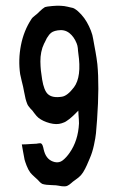

<svg xmlns="http://www.w3.org/2000/svg" viewBox="-20 -652 410 674"><path d="M182.6 -545.4Q172.4 -543.9 165.3 -540.5Q158.2 -537.1 152.8 -530.3Q147.5 -523.4 144.5 -518.3Q141.6 -513.2 136.7 -502.4Q136.2 -501.5 136 -501.2Q135.7 -501 135.5 -500.2Q135.3 -499.5 134.8 -499Q127.9 -484.9 124.8 -469Q121.6 -453.1 121.8 -436Q122.1 -418.9 123.5 -405Q125 -391.1 127.9 -373Q134.3 -334.5 147.9 -321.8Q163.6 -307.1 197.3 -312.5Q216.8 -315.4 239.7 -345.7Q267.1 -382.3 254.9 -465.3Q254.4 -468.3 253.9 -473.6Q253.4 -479 253.2 -482.9Q252.9 -486.8 251.7 -491.7Q250.5 -496.6 249 -500Q239.7 -523.4 222.9 -536.4Q206.1 -549.3 182.6 -545.4ZM254.9 -263.7Q254.9 -263.7 247.6 -256.3L239.3 -248Q237.8 -246.6 232.2 -241.5Q226.6 -236.3 223.4 -234.1Q220.2 -231.9 215.3 -228.3Q210.4 -224.6 205.8 -222.7Q201.2 -220.7 196.3 -219.2Q178.7 -213.4 154.8 -219.7Q130.9 -226.1 115.2 -238.3Q111.8 -241.2 108.2 -245.1Q104.5 -249 99.9 -255.4Q95.2 -261.7 93.8 -263.7Q92.3 -264.6 87.6 -270Q83 -275.4 80.1 -279.3Q77.1 -283.2 75.7 -287.1Q72.3 -295.4 69.8 -304.9Q67.4 -314.5 64.7 -329.3Q62 -344.2 61 -348.1L56.2 -367.7Q52.2 -383.3 50.8 -391.6Q43.5 -441.9 53.5 -493.2Q63.5 -544.4 90.3 -585Q92.3 -588.4 95.5 -591.3Q98.6 -594.2 104 -598.4Q109.4 -602.5 110.4 -603.5Q112.3 -605.5 118.2 -611.1Q124 -616.7 128.7 -620.6Q133.3 -624.5 137.7 -627Q142.1 -628.9 163.6 -630.9Q195.3 -633.8 217.3 -628.4Q219.2 -627.4 225.1 -626.5Q231 -625.5 235.1 -624.3Q239.3 -623 242.2 -621.1Q253.9 -613.8 265.1 -601.3Q276.4 -588.9 284.7 -574.5Q293 -560.1 299.1 -544.4Q305.2 -528.8 307.1 -515.1Q308.6 -506.3 311 -493.4Q313.5 -480.5 315.2 -470.7Q316.9 -460.9 318.8 -449Q320.8 -437 321.8 -426.8Q329.1 -350.1 320.8 -232.4Q318.4 -200.2 316.9 -184.3Q315.4 -168.5 309.8 -142.6Q304.2 -116.7 295.4 -96.7Q293.9 -93.3 290.5 -85.2Q287.1 -77.1 284.7 -71.8Q282.2 -66.4 278.8 -59.6Q275.4 -52.7 271.7 -47.1Q268.1 -41.5 264.2 -37.1Q260.7 -33.2 256.3 -29.5Q252 -25.9 245.1 -21Q238.3 -16.1 235.8 -14.2Q234.4 -12.7 230.2 -9.3Q226.1 -5.9 222.7 -3.4Q219.2 -1 215.8 0.5Q212.4 2 206.8 2.2Q201.2 2.4 196.5 1.7Q191.9 1 185.3 -0.2Q178.7 -1.5 176.3 -1.5Q171.4 -2 161.4 -2.2Q151.4 -2.4 143.1 -3.4Q134.8 -4.4 128.9 -6.3Q126.5 -7.3 124 -9.3Q121.6 -11.2 120.1 -12.7Q118.7 -14.2 116.2 -16.8Q113.8 -19.5 112.8 -20.5Q111.3 -22 101.3 -31Q91.3 -40 86.9 -45.4Q79.1 -55.7 73.5 -70.3Q67.9 -85 66.2 -91.8Q64.5 -98.6 60.8 -120.8Q57.1 -143.1 56.6 -145Q64 -145 72.8 -145.5Q81.5 -146 91.6 -146.7Q101.6 -147.5 107.9 -147.5Q108.9 -147.9 111.8 -148.2Q114.7 -148.4 116.9 -148.9Q119.1 -149.4 121.6 -149.2Q124 -148.9 125.5 -147.5Q127.4 -146 129.2 -142.3Q130.9 -138.7 131.6 -135Q132.3 -131.3 133.5 -126.7Q134.8 -122.1 135.3 -120.1Q144.5 -89.4 172.4 -83Q188 -79.6 200.2 -89.1Q212.4 -98.6 224.1 -115.2Q254.4 -158.2 257.3 -218.8Q257.3 -225.1 256.8 -232.9Q256.3 -240.7 255.6 -249Q254.9 -257.3 254.9 -263.7Z"/></svg>

Font: Dehalvi Khush Khat
Style: Regular
Weight: 400
Version: Version 002.500